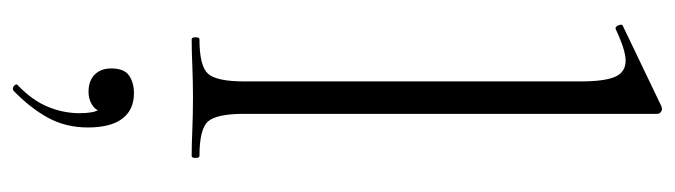

<svg xmlns="http://www.w3.org/2000/svg" viewBox="-392 -372 1041 296"><g transform="rotate(90 128.0 -224.5)"><path d="M41 0Q38 0 38 -6Q38 -12 41 -12Q82 -12 94 -25Q106 -38 106 -81V-600Q106 -636 99 -652.5Q92 -669 74 -669Q58 -669 26 -654Q22 -652 19.5 -658Q17 -664 21 -665L144 -724Q146 -725 149 -725Q151 -725 153.5 -723Q156 -721 156 -718V-81Q156 -39 167.5 -25.5Q179 -12 221 -12Q224 -12 224 -6Q224 0 221 0Q204 0 180.5 -1Q157 -2 131 -2Q106 -2 82 -1Q58 0 41 0ZM120 275Q116 277 112.5 273.5Q109 270 112 268Q135 246 145 222Q155 198 155 173Q155 151 149.5 143Q144 135 136 130L152 127Q155 143 145.5 151Q136 159 122 159Q105 159 95.5 149.5Q86 140 86 124Q86 104 97 96.5Q108 89 124 89Q150 89 163.5 107Q177 125 177 160Q177 194 162 221.5Q147 249 120 275Z"/></g></svg>

Font: Cormorant Infant Light
Style: Regular
Weight: 300
Designer: Christian Thalmann (Catharsis Fonts)
Foundry: Catharsis Fonts
Version: Version 4.001